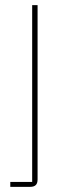

<svg xmlns="http://www.w3.org/2000/svg" viewBox="-20 -526 271 746"><path d="M20 200H97C117 200 126 191 126 171V-506H105V181H20Z"/></svg>

Font: IBM Plex Sans Thai Looped Thin
Style: Regular
Weight: 100
Designer: Mike Abbink, Paul van der Laan, Pieter van Rosmalen, Ben Mitchell, Mark Frömberg
Foundry: Bold Monday
Version: Version 1.1